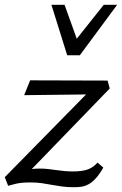

<svg xmlns="http://www.w3.org/2000/svg" viewBox="-21 -772 510 803"><path d="M288 11Q261 11 238.5 8Q216 5 195 1Q174 -3 153 -6Q132 -9 105 -9Q67 -9 43.5 -3Q20 3 13 5L-1 -31L339 -377L80 -374L105 -436L429 -435L438 -402L112 -65Q128 -67 145 -67Q164 -67 181 -65Q198 -63 215.5 -60.5Q233 -58 250 -56.5Q267 -55 284 -55Q320 -55 343.5 -62.5Q367 -70 387 -92L411 -71Q395 -43 380 -26.5Q365 -10 349.5 -1.5Q334 7 319 9Q304 11 288 11ZM260 -541 194 -752H249L300 -610L413 -752H469L313 -541Z"/></svg>

Font: Isabella Sans
Style: Italic
Weight: 400
Italic angle: -12°
Designer: Christian Thalmann (Catharsis Fonts), Cristiano Sobral
Foundry: The Isabella Sans Project Authors
Version: Version 2.026; ttfautohint (v1.8.4.7-5d5b-dirty)